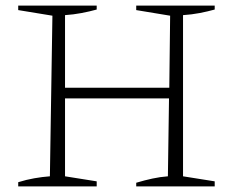

<svg xmlns="http://www.w3.org/2000/svg" viewBox="-20 -665 834 685"><path d="M45 0V-15Q74 -24 102.5 -29Q131 -34 158 -36L167 -609L45 -629V-645H325V-631Q300 -624 271 -618.5Q242 -613 212 -611V-352H584L587 -609L466 -629V-645H746V-631Q721 -624 692.5 -618.5Q664 -613 633 -611V-36L746 -18V0H466V-13Q496 -22 524 -28Q552 -34 579 -36L583 -314H212V-36L325 -18V0Z"/></svg>

Font: Piazzolla SC ExtraLight
Style: Regular
Weight: 200
Designer: Juan Pablo del Peral
Foundry: Huerta Tipografica
Version: Version 1.330